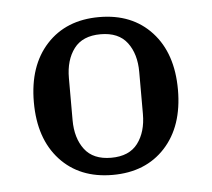

<svg xmlns="http://www.w3.org/2000/svg" viewBox="-37 -743 492 446"><g transform="rotate(-5 209.0 -520.0)"><path d="M209 -376Q251 -376 271 -402.5Q291 -429 291 -471V-569Q291 -611 271 -637.5Q251 -664 209 -664Q167 -664 147 -637.5Q127 -611 127 -569V-471Q127 -429 147 -402.5Q167 -376 209 -376ZM209 -336Q132 -336 86.5 -385.5Q41 -435 41 -520Q41 -605 86.5 -654.5Q132 -704 209 -704Q286 -704 331.5 -654.5Q377 -605 377 -520Q377 -435 331.5 -385.5Q286 -336 209 -336Z"/></g></svg>

Font: IBM Plex Serif Medm
Style: Regular
Weight: 500
Designer: Mike Abbink, Paul van der Laan, Pieter van Rosmalen
Foundry: Bold Monday
Version: Version 3.001